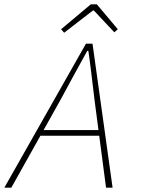

<svg xmlns="http://www.w3.org/2000/svg" viewBox="-28 -860 648 880"><path d="M-8 0 366 -660H396L488 0H458L406 -396Q399 -452 392 -512Q385 -572 377 -627H372Q339 -568 309.5 -513.5Q280 -459 248 -400L24 0ZM150 -238 158 -264H438L437 -238ZM266 -710 252 -726 388 -840H416L512 -726L496 -712L402 -812H398Z"/></svg>

Font: Source Code Pro ExtraLight ExtraLight
Style: Italic
Weight: 250
Italic angle: -11°
Monospace: yes
Version: Version 1.016;hotconv 1.0.116;makeotfexe 2.5.65601